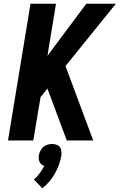

<svg xmlns="http://www.w3.org/2000/svg" viewBox="-20 -755 643 1032"><path d="M23 0H159L198 -233L235 -279L339 0H481L332 -400L603 -735H444L235 -455L281 -735H144ZM208 257Q250 223 276 176Q302 129 310 80Q312 63 308 48Q304 33 290 26Q276 19 260 19Q243 19 227 26Q211 33 201.5 48Q192 63 189 80Q187 92 189 104Q191 116 198.5 124.5Q206 133 218 137Q207 157 193.5 176Q180 195 162 210Z"/></svg>

Font: Iosevka Sparkle Extrabold
Style: Italic
Weight: 800
Italic angle: -9°
Designer: Belleve Invis
Foundry: Belleve Invis
Version: Version 4.5.0; ttfautohint (v1.8.3)